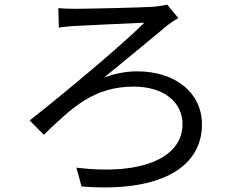

<svg xmlns="http://www.w3.org/2000/svg" viewBox="-20 -765 1040 829"><path d="M232 -730 234 -646C255 -649 283 -652 305 -653C355 -656 542 -664 603 -667C518 -580 254 -359 108 -245L169 -183C294 -303 385 -391 558 -391C686 -391 768 -325 768 -229C768 -81 587 -7 310 -41L332 40C663 67 852 -37 852 -228C852 -364 738 -457 572 -457C532 -457 483 -450 429 -430C512 -498 632 -596 706 -658C716 -666 737 -680 750 -687L702 -745C687 -741 663 -738 646 -736C583 -732 355 -727 302 -727C275 -727 250 -728 232 -730Z"/></svg>

Font: Microsoft YaHei
Style: Regular
Weight: 400
Designer: Ryoko NISHIZUKA 西塚涼子 (kana, bopomofo & ideographs); Paul D. Hunt (Latin, Greek & Cyrillic); Sandoll Communications 산돌커뮤니
Foundry: Adobe
Version: Version 2.001;hotconv 1.0.111;makeotfexe 2.5.65597